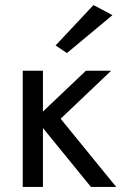

<svg xmlns="http://www.w3.org/2000/svg" viewBox="-20 -740 480 760"><path d="M70 -460V0H150V-460ZM320 -460 120 -270 340 0H440L220 -270L420 -460ZM425 -680 350 -720 200 -560 245 -530Z"/></svg>

Font: Glinicke Jost Regular
Style: Regular
Weight: 400
Version: Version 3.710